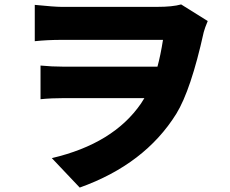

<svg xmlns="http://www.w3.org/2000/svg" viewBox="-20 -777 1040 867"><path d="M918 -682Q905 -651 900 -632Q842 -370 776 -263Q634 -35 340 70L214 -63Q492 -128 617 -310L632 -334H271Q212 -334 163 -329V-481Q215 -476 265 -476H691Q705 -527 716 -597H258Q195 -597 137 -591V-755Q227 -746 257 -746H690Q759 -746 798 -757Z"/></svg>

Font: KaiGen Gothic KR Heavy
Style: Heavy
Weight: 900
Designer: Ryoko NISHIZUKA  (kana & ideographs); Paul D. Hunt (Latin, Greek & Cyrillic); Wenlong ZHANG  (bopomofo); Sandoll Communi
Foundry: Adobe Systems Incorporated
Version: Version 1.002 March 28, 2018